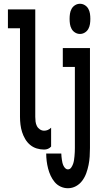

<svg xmlns="http://www.w3.org/2000/svg" viewBox="-20 -785 540 1018"><path d="M404 -605Q418 -605 430 -612.5Q442 -620 448.5 -632Q455 -644 457 -657.5Q459 -671 459 -685Q459 -699 457 -712.5Q455 -726 448.5 -738Q442 -750 430 -757.5Q418 -765 404 -765Q390 -765 378 -757.5Q366 -750 359.5 -738Q353 -726 351 -712.5Q349 -699 349 -685Q349 -671 351 -657.5Q353 -644 359.5 -632Q366 -620 378 -612.5Q390 -605 404 -605ZM214 8Q225 8 234.5 4Q244 0 251 -8V-108Q243 -100 233.5 -96Q224 -92 214 -92Q202 -92 191.5 -99Q181 -106 175.5 -117Q170 -128 168.5 -140.5Q167 -153 167 -165V-735H22V-635H86V-165Q86 -145 88.5 -124.5Q91 -104 97 -85Q103 -66 113.5 -48Q124 -30 139.5 -17Q155 -4 174.5 2Q194 8 214 8ZM340 213Q363 213 383 202Q403 191 416.5 172.5Q430 154 437.5 133Q445 112 449.5 90Q454 68 455.5 45Q457 22 457 0V-530H313V-430H377V0Q377 10 376.5 21Q376 32 375 42.5Q374 53 372.5 63.5Q371 74 367.5 84Q364 94 357.5 103.5Q351 113 340 113Q332 113 326 107Q320 101 316.5 93.5Q313 86 311 78Q309 70 308 61.5Q307 53 306 45Q305 37 305 29H225Q225 49 227.5 69Q230 89 235 108.5Q240 128 248.5 146.5Q257 165 270 180.5Q283 196 301.5 204.5Q320 213 340 213Z"/></svg>

Font: Iosevka SS09
Style: Bold
Weight: 700
Monospace: yes
Designer: Belleve Invis
Foundry: Belleve Invis
Version: Version 5.2.1; ttfautohint (v1.8.3)